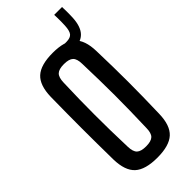

<svg xmlns="http://www.w3.org/2000/svg" viewBox="-300 -1000 1057 1057"><g transform="rotate(-45 228.5 -471.0)"><path d="M228 8Q134.5 8 93 -30Q51.5 -68 49.5 -156Q48.5 -224 48 -284Q47.5 -344 47.5 -401.5Q47.5 -459 48 -518.5Q48.5 -578 49.5 -644.5Q51.5 -732 93 -770Q134.5 -808 228 -808Q320.5 -808 362 -770Q403.5 -732 405.5 -644.5Q407.5 -577.5 408.5 -518Q409.5 -458.5 409.5 -401Q409.5 -343.5 408.5 -283.8Q407.5 -224 405.5 -156Q403.5 -68 362 -30Q320.5 8 228 8ZM228 -80Q267.5 -80 283.8 -95.5Q300 -111 300.5 -150.5Q302.5 -219 303.8 -280.2Q305 -341.5 305 -400.2Q305 -459 303.8 -520.2Q302.5 -581.5 300.5 -650Q300 -689 283.8 -704.8Q267.5 -720.5 228 -720.5Q188.5 -720.5 172.2 -704.8Q156 -689 155 -650Q152.5 -582.5 151.5 -521.8Q150.5 -461 150.5 -402.2Q150.5 -343.5 151.5 -281.8Q152.5 -220 155 -150.5Q156 -111 172.2 -95.5Q188.5 -80 228 -80ZM325 -740Q321 -740 315.5 -740.5Q310 -741 303.5 -742V-797Q312 -797 316.5 -797Q321 -797 325 -797Q356 -797.5 368 -812.5Q380 -827.5 382 -866Q382.5 -876 382.8 -892Q383 -908 382.8 -924.2Q382.5 -940.5 382 -950H443Q443.5 -940.5 443.8 -924.2Q444 -908 443.8 -892Q443.5 -876 443 -866Q439.5 -801.5 411 -770.8Q382.5 -740 325 -740Z"/></g></svg>

Font: Big Shoulders Medium
Style: Regular
Weight: 500
Designer: Patric King
Foundry: XO Type Co
Version: Version 2.002